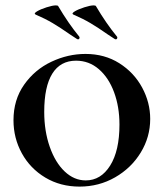

<svg xmlns="http://www.w3.org/2000/svg" viewBox="-20 -680 607 712"><path d="M30 -234Q30 -310 69.5 -366Q109 -422 170.5 -451Q232 -480 297 -480Q368 -480 422.5 -445.5Q477 -411 507 -355.5Q537 -300 537 -239Q537 -172 502 -114.5Q467 -57 407 -22.5Q347 12 275 12Q204 12 148 -21.5Q92 -55 61 -111.5Q30 -168 30 -234ZM423 -218Q423 -284 403 -338Q383 -392 346.5 -423.5Q310 -455 262 -455Q204 -455 174 -407Q144 -359 144 -265Q144 -194 164.5 -135.5Q185 -77 220 -44Q255 -11 298 -11Q354 -11 388.5 -66Q423 -121 423 -218ZM380 -552Q343 -578 315 -594.5Q287 -611 252 -626Q244 -630 257.5 -638Q271 -646 293 -653Q315 -660 327 -660Q335 -660 336 -657Q373 -594 414 -544Q415 -543 415 -540Q415 -537 412.5 -535Q410 -533 406 -535Q383 -550 380 -552ZM240 -552Q203 -578 175 -594.5Q147 -611 112 -626Q104 -630 117.5 -638Q131 -646 153 -653Q175 -660 187 -660Q195 -660 196 -657Q233 -594 274 -544Q275 -543 275 -540Q275 -537 272.5 -535Q270 -533 266 -535Q243 -550 240 -552Z"/></svg>

Font: Cormorant SC
Style: Bold
Weight: 700
Designer: Christian Thalmann (Catharsis Fonts)
Foundry: Catharsis Fonts
Version: Version 4.000